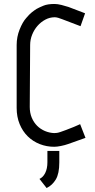

<svg xmlns="http://www.w3.org/2000/svg" viewBox="-20 -730 481 968"><path d="M130 -191Q130 -161 140 -137Q150 -113 167 -96Q184 -79 206.5 -69.5Q229 -60 253 -59Q260 -59 267 -60Q274 -61 284.5 -64.5Q295 -68 311 -74Q327 -80 352 -90L384 -104L411 -35L324 -4Q307 2 287 6Q267 10 253 10Q215 10 180.5 -3.5Q146 -17 120 -42.5Q94 -68 79 -104.5Q64 -141 64 -186V-503Q64 -544 79 -581.5Q94 -619 112 -639Q128 -658 140.5 -668Q153 -678 166 -686L171 -688L168 -687Q179 -693 199.5 -701.5Q220 -710 255 -710Q270 -710 290 -705Q310 -700 325 -695L409 -663L386 -598L294 -633Q284 -637 274 -640Q264 -643 256 -643Q231 -643 208.5 -631Q186 -619 169 -599.5Q152 -580 142 -555Q132 -530 132 -503ZM279 89Q279 145 261.5 174.5Q244 204 215 218L179 172Q197 164 208 142Q219 120 219 88V31H279V89Z"/></svg>

Font: Marvel
Style: Bold
Weight: 700
Designer: Carolina Trebol
Foundry: Carolina Trebol
Version: Version 1.001